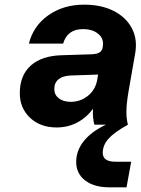

<svg xmlns="http://www.w3.org/2000/svg" viewBox="-20 -535 603 824"><path d="M529 0Q470 33 445.5 60.5Q421 88 421 121Q421 159 475 159H543L523 269H450Q384 269 345.5 239.5Q307 210 307 160Q307 111 340 70Q373 29 435 0H385Q377 -29 379 -68Q351 -30 311 -9Q271 12 223 12Q153 12 109 -29.5Q65 -71 65 -135Q65 -212 112.5 -254Q160 -296 246 -298L372 -302Q395 -303 405.5 -309Q416 -315 420 -328L421 -335Q427 -368 402.5 -389Q378 -410 336 -410Q269 -410 251 -348H104Q123 -424 187.5 -469.5Q252 -515 341 -515Q415 -515 468 -488Q521 -461 546 -413.5Q571 -366 560 -305L531 -139Q523 -91 522.5 -58.5Q522 -26 529 0ZM213 -153Q213 -128 232.5 -113Q252 -98 284 -98Q323 -98 354.5 -121.5Q386 -145 396 -186L401 -215L285 -211Q250 -210 231.5 -195Q213 -180 213 -153Z"/></svg>

Font: Overused Grotesk
Style: Bold Italic
Weight: 700
Italic angle: -10°
Version: Version 0.003